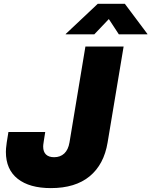

<svg xmlns="http://www.w3.org/2000/svg" viewBox="-20 -970 789 1001"><path d="M245.1 10.7Q133.8 10.7 72.3 -37.8Q10.7 -86.4 10.7 -178.2Q10.7 -186.5 11.5 -197Q12.2 -207.5 15.1 -227.3Q18.1 -247.1 23.9 -281.7H215.8Q210.9 -250.5 208.5 -235.6Q206.1 -220.7 205.6 -215.1Q205.1 -209.5 205.1 -206.1Q205.1 -178.7 219.7 -164.6Q234.4 -150.4 262.2 -150.4Q294.4 -150.4 315.2 -169.9Q335.9 -189.5 342.3 -227.5L425.3 -727.5H624.5L541 -227.1Q522 -112.3 447.3 -50.8Q372.6 10.7 245.1 10.7ZM471.7 -791H322.3L322.8 -793L489.7 -950.2H630.9L748.5 -793V-791H599.6L547.4 -870.6Z"/></svg>

Font: Inter 24pt Black
Style: Italic
Weight: 900
Italic angle: -9.3988°
Designer: Rasmus Andersson
Foundry: rsms
Version: Version 4.001;git-66647c0bb